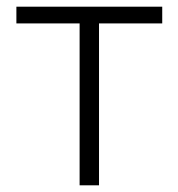

<svg xmlns="http://www.w3.org/2000/svg" viewBox="-20 -554 533 574"><path d="M218 0H276V-484H465V-534H29V-484H218Z"/></svg>

Font: GenYoGothic2 TW L
Style: Regular
Weight: 300
Version: Version 2.100;PS 2.1;hotconv 16.6.51;makeotf.lib2.5.65220 DE